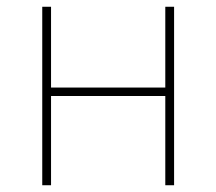

<svg xmlns="http://www.w3.org/2000/svg" viewBox="-20 -548 640 568"><path d="M105 0V-528H131V-289H469V-528H495V0H469V-264H131V0Z"/></svg>

Font: Noto Sans Mono Thin
Style: Regular
Weight: 100
Designer: Monotype Design Team
Foundry: Monotype Imaging Inc.
Version: Version 2.014